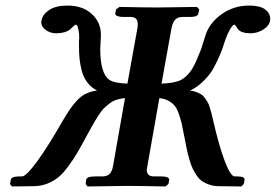

<svg xmlns="http://www.w3.org/2000/svg" viewBox="-20 -672 995 693"><path d="M851.1 1 771 0Q752.4 0 737.3 -4.9Q722.2 -9.8 710.9 -17.1Q699.7 -24.4 690.4 -37.8Q681.2 -51.3 675 -64.5Q668.9 -77.6 663.1 -98.1Q657.2 -118.7 653.6 -136.2Q649.9 -153.8 645 -180.2Q639.2 -210.4 635.7 -226.6Q631.8 -243.2 625 -262.2Q618.2 -281.2 609.6 -291.3Q601.1 -301.3 587.4 -308.6Q573.7 -315.9 555.2 -317.9L512.2 -74.2Q509.8 -62 509.8 -60.1Q509.8 -46.9 516.1 -41Q522.5 -35.2 537.1 -35.2H563Q575.7 -35.2 583.5 -32Q591.3 -28.8 590.8 -22.9L587.9 -7.8L577.1 1Q477.1 -1 438 -1L295.9 1L289.1 -7.8L291 -22.9Q292.5 -35.2 323.2 -35.2H349.1Q367.2 -35.2 376.2 -44.9Q385.3 -54.7 388.2 -74.2L431.2 -317.9Q414.6 -316.4 400.9 -312Q387.2 -307.6 375 -298.3Q362.8 -289.1 354 -280Q345.2 -271 333.7 -252.9Q322.3 -234.9 314.5 -220.7Q308.1 -210 292 -180.2Q272 -142.6 258.5 -119.9Q245.1 -97.2 226.3 -71.5Q207.5 -45.9 190.7 -32.2Q173.8 -18.6 151.4 -9.5Q128.9 -0.5 103 0L22.9 1L16.1 -7.8L19 -22.9Q20.5 -35.2 49.8 -35.2H59.1Q74.2 -35.2 113.8 -89.1Q153.3 -143.1 208 -238.8Q224.1 -265.6 232.7 -278.1Q241.2 -290.5 256.6 -307.9Q272 -325.2 289.8 -333.7Q307.6 -342.3 330.1 -345.2Q309.1 -356 295.2 -374.5Q281.2 -393.1 275.1 -416.7Q269 -440.4 267.1 -460.4Q265.1 -480.5 265.1 -505.9V-529.8Q266.1 -530.8 266.1 -533.2Q266.1 -552.7 262.5 -567.9Q258.8 -583 253.9 -583Q250 -583 233.9 -566.9H234.9Q215.3 -551.8 183.1 -551.8Q162.1 -551.8 145.5 -563.5Q128.9 -575.2 128.9 -591.8Q128.9 -596.2 129.9 -598.1Q133.3 -619.6 157.2 -635.7Q181.2 -651.9 224.1 -651.9Q278.3 -651.9 311.3 -621.6Q344.2 -591.3 344.2 -546.9V-543Q341.8 -504.9 341.8 -496.1Q341.8 -406.2 375 -383.8Q391.6 -372.1 439.9 -370.1L476.1 -570.8Q477.1 -576.7 477.1 -585.9Q477.1 -610.8 451.2 -610.8H424.8Q412.1 -610.8 403.8 -614Q395.5 -617.2 396 -623L398.9 -638.2L411.1 -647Q509.8 -645 548.8 -645L690.9 -647L699.2 -638.2L695.8 -623Q694.3 -610.8 665 -610.8H639.2Q621.6 -610.8 612.3 -600.8Q603 -590.8 599.1 -570.8L563 -370.1Q611.8 -372.1 633.8 -383.8Q649.9 -392.6 663.6 -409.4Q677.2 -426.3 688.5 -452.4Q699.7 -478.5 706.1 -495.1Q710.4 -508.3 721.2 -543Q735.4 -588.9 779.3 -620.4Q823.2 -651.9 878.9 -651.9Q918.5 -651.9 936.8 -638.2Q955.1 -624.5 955.1 -605V-598.1Q951.7 -578.6 929.9 -565.2Q908.2 -551.8 884.8 -551.8Q850.6 -551.8 838.9 -566.9Q829.1 -583 826.2 -583Q820.3 -583 810.5 -566.7Q800.8 -550.3 793.9 -529.8L780.8 -491.2Q775.9 -477.5 763.7 -451.4Q751.5 -425.3 739.5 -408.4Q727.5 -391.6 708 -373.5Q688.5 -355.5 666 -345.2Q679.2 -343.8 689.7 -339.4Q700.2 -335 707.3 -330.6Q714.4 -326.2 720.9 -316.4Q727.5 -306.6 730.7 -301Q733.9 -295.4 738 -281.2Q742.2 -267.1 743.7 -261.5Q745.1 -255.9 749 -238.8Q771 -143.1 791.5 -89.8Q812.5 -35.2 827.1 -35.2H835.9Q864.3 -35.2 862.8 -22.9L859.9 -7.8Z"/></svg>

Font: Linux Libertine G
Style: Bold Italic
Weight: 700
Italic angle: -11.5°
Designer: Philipp H. Poll
Foundry: Philipp H. Poll
Version: Version 4.1.0